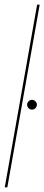

<svg xmlns="http://www.w3.org/2000/svg" viewBox="-46 -805 190 825"><path d="M-25.5 0 113.5 -785H124.5L-14.5 0ZM91.5 -334Q83 -334 76.8 -340.2Q70.5 -346.5 70.5 -355Q70.5 -363.5 76.8 -369.8Q83 -376 91.5 -376Q100 -376 106.2 -369.8Q112.5 -363.5 112.5 -355Q112.5 -346.5 106.2 -340.2Q100 -334 91.5 -334Z"/></svg>

Font: Anybody UltraCondensed Thin
Style: Italic
Weight: 100
Width: 1
Italic angle: -10°
Designer: Tyler Finck
Foundry: Etcetera Type Company
Version: Version 1.010; ttfautohint (v1.8.3) -l 8 -r 50 -G 200 -x 14 